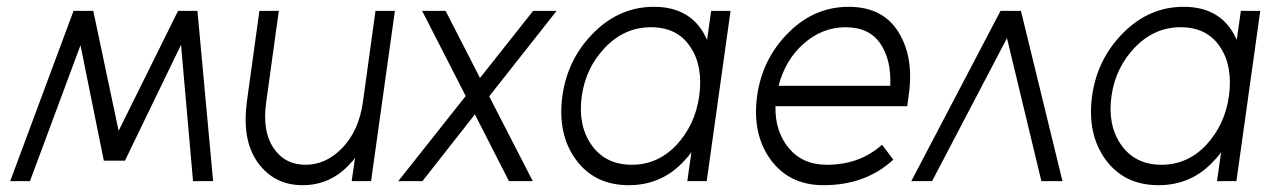

<svg xmlns="http://www.w3.org/2000/svg" viewBox="-20 -532 3722 564"><path d="M285 -60H347L254 -500H196ZM10 0H68L254 -500H196ZM547 0H606L560 -500H503ZM285 -60H347L560 -500H503Z M742 -500 705 -232Q698 -177 705.5 -133Q713 -89 737 -55Q785 12 869 12Q953 12 1011 -54Q1014 -57 1017 -60.5Q1020 -64 1023 -68L1013 0H1070L1140 -500H1083L1046 -232Q1034 -148 986 -98Q938 -48 878 -48Q816 -48 783 -98Q750 -147 762 -232L799 -500Z M1375 -196 1475 0H1545L1417 -249L1615 -500H1546L1390 -303L1289 -500H1220L1348 -250L1150 0H1221Z M2069 -500 2057 -415Q2054 -421 2051 -427Q2048 -433 2045 -438Q2000 -512 1901 -512Q1800 -512 1724 -436Q1647 -359 1632 -250Q1617 -139 1671 -64Q1726 12 1827 12Q1926 12 1992 -62Q1997 -67 2002 -73Q2007 -79 2011 -85L1999 0H2056L2126 -500ZM1892 -452Q1970 -452 2008 -394Q2027 -366 2033.5 -329.5Q2040 -293 2034 -250Q2028 -207 2011 -171Q1994 -135 1967 -106Q1912 -48 1836 -48Q1758 -48 1717 -107Q1677 -165 1689 -250Q1701 -334 1758 -393Q1815 -452 1892 -452Z M2645 -220 2649 -250Q2666 -363 2619 -438Q2573 -512 2473 -512Q2372 -512 2296 -436Q2219 -359 2204 -250Q2189 -139 2243 -64Q2298 12 2399 12Q2523 12 2604 -63L2571 -107Q2506 -48 2408 -48Q2338 -48 2297 -97Q2277 -121 2267 -152Q2257 -183 2258 -220ZM2464 -452Q2533 -452 2566 -404Q2599 -355 2595 -280H2267Q2287 -356 2340 -403Q2395 -452 2464 -452Z M2657 0 2919 -500H2979L3101 0H3039L2938 -420L2718 0Z M3625 -500 3613 -415Q3610 -421 3607 -427Q3604 -433 3601 -438Q3556 -512 3457 -512Q3356 -512 3280 -436Q3203 -359 3188 -250Q3173 -139 3227 -64Q3282 12 3383 12Q3482 12 3548 -62Q3553 -67 3558 -73Q3563 -79 3567 -85L3555 0H3612L3682 -500ZM3448 -452Q3526 -452 3564 -394Q3583 -366 3589.5 -329.5Q3596 -293 3590 -250Q3584 -207 3567 -171Q3550 -135 3523 -106Q3468 -48 3392 -48Q3314 -48 3273 -107Q3233 -165 3245 -250Q3257 -334 3314 -393Q3371 -452 3448 -452Z"/></svg>

Font: Unageo
Style: Light-Italic
Weight: 300
Designer: Richard Sepsi
Foundry: Richard Sepsi
Version: Version 2.000